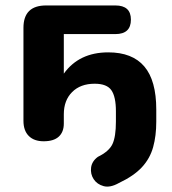

<svg xmlns="http://www.w3.org/2000/svg" viewBox="-20 -510 630 704"><path d="M416 161Q384 179 360 172.5Q336 166 323.5 147Q311 128 314 104.5Q317 81 339 65Q380 45 392.5 18Q405 -9 405 -64V-102Q405 -155 388.5 -179Q372 -203 327 -203Q275 -203 244.5 -172.5Q214 -142 214 -91V-57Q214 -26 195.5 -9Q177 8 140 8Q105 8 85.5 -11.5Q66 -31 66 -67V-408Q66 -490 149 -490H403Q460 -490 460 -438Q460 -385 403 -385H214V-240Q270 -318 377 -318Q465 -318 509 -266.5Q553 -215 553 -108V-64Q553 -12 541.5 29.5Q530 71 500.5 103Q471 135 416 161Z"/></svg>

Font: Chiron GoRound TC
Style: Bold
Weight: 700
Designer: Ryoko NISHIZUKA 西塚涼子 (kana, bopomofo & ideographs); Paul D. Hunt (Latin, Greek & Cyrillic); Sandoll Communications 산돌커뮤니
Foundry: Adobe
Version: Version 1.000;hotconv 1.1.1;makeotfexe 2.6.0